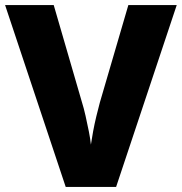

<svg xmlns="http://www.w3.org/2000/svg" viewBox="-20 -734 714 754"><path d="M238 0 0 -714H191L302 -332Q309 -310 316 -279Q323 -248 329 -217.5Q335 -187 337 -166Q340 -187 345.5 -217Q351 -247 358.5 -278Q366 -309 372 -331L484 -714H674L436 0Z"/></svg>

Font: Noto Sans Symbols ExtraBold
Style: Regular
Weight: 800
Version: Version 2.002